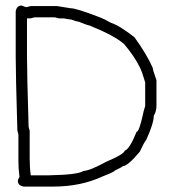

<svg xmlns="http://www.w3.org/2000/svg" viewBox="-20 -692 626 698"><path d="M58.6 -671.9Q72.8 -666 76.2 -666Q78.1 -666 91.8 -669.9H187.5L236.3 -662.1Q256.8 -662.1 337.9 -630.9Q359.4 -623 382.8 -609.4Q414.6 -599.1 468.8 -556.6Q514.2 -493.7 535.2 -445.3Q535.2 -439 548.8 -400.4V-308.6Q548.8 -286.6 539.1 -271.5Q539.1 -244.1 511.7 -183.6Q504.4 -175.8 488.3 -140.6Q444.3 -87.9 425.8 -87.9Q425.8 -85.4 398.4 -72.3Q396 -67.4 353.5 -50.8Q273.9 -13.7 173.8 -13.7H66.4Q44.9 -17.1 44.9 -35.2Q44.9 -39.1 50.8 -48.8Q46.9 -79.1 46.9 -107.4V-203.1Q43 -216.8 43 -218.8V-222.7Q37.1 -423.8 37.1 -486.3V-650.4Q40.5 -671.9 58.6 -671.9ZM89.8 -625H78.1V-488.3Q78.1 -428.7 84 -230.5L87.9 -216.8V-115.2Q87.9 -82.5 91.8 -54.7H158.2Q263.2 -56.6 283.2 -70.3Q308.6 -72.3 365.2 -103.5Q431.2 -131.3 433.6 -144.5Q451.2 -149.9 476.6 -212.9Q485.8 -212.9 500 -277.3Q500 -281.2 507.8 -306.6V-392.6Q496.1 -432.6 488.3 -447.3Q468.8 -487.3 431.6 -531.2Q397 -562.5 304.7 -599.6Q299.3 -599.6 265.6 -613.3Q259.3 -613.3 238.3 -621.1Q231.9 -621.1 212.9 -625H195.3Q181.6 -628.9 179.7 -628.9H105.5Q91.8 -625 89.8 -625Z"/></svg>

Font: CEF Fonts CJK
Style: Regular
Weight: 400
Designer: PartyBoss (派对大魔王)
Version: Release 2.25